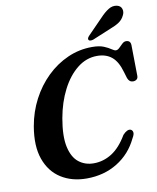

<svg xmlns="http://www.w3.org/2000/svg" viewBox="-99 -996 889 1084"><g transform="rotate(-10 345.5 -454.0)"><path d="M601.5 -215.5Q611 -211.5 613.5 -199.5Q616 -187.5 603 -166Q563 -82 486.2 -34.8Q409.5 12.5 310 12.5Q225 12.5 163 -27Q101 -66.5 74 -142.8Q47 -219 66 -329.5Q80 -410.5 116.5 -480.2Q153 -550 206.8 -602.2Q260.5 -654.5 327 -684Q393.5 -713.5 467 -713.5Q508.5 -713.5 533.8 -703Q559 -692.5 573.8 -682Q588.5 -671.5 598 -671.5Q608 -671.5 618.2 -681.8Q628.5 -692 639.2 -702.2Q650 -712.5 661.5 -712.5Q687.5 -712.5 688.5 -685.5L691 -508.5Q691 -495 682.8 -488.5Q674.5 -482 662.5 -482Q640.5 -482 631.5 -506.5L620.5 -543Q603 -605 570 -632Q537 -659 486 -659Q424.5 -659 373 -618.2Q321.5 -577.5 285 -506.8Q248.5 -436 232.5 -346Q215 -246 228.5 -184Q242 -122 278 -93.5Q314 -65 364 -65Q419 -65 467.5 -95.5Q516 -126 556 -194Q582.5 -222.5 601.5 -215.5ZM548 -866.5Q574 -894.5 597.8 -909.2Q621.5 -924 646.5 -918.5Q668 -913.5 673.8 -895.2Q679.5 -877 669.5 -858.5Q659 -836 638.5 -822.2Q618 -808.5 587 -797L481 -753Q473 -750.5 465.2 -751Q457.5 -751.5 454.5 -756.5Q451.5 -762.5 455.2 -769Q459 -775.5 465.5 -782Z"/></g></svg>

Font: Fraunces 9pt SemiBold
Style: Italic
Weight: 600
Italic angle: -16°
Version: Version 1.000;[b76b70a41]